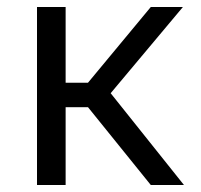

<svg xmlns="http://www.w3.org/2000/svg" viewBox="-20 -530 577 550"><path d="M86 0V-510H168V-293H232L412 -510H504L297 -263L507 0H412L232 -223H168V0Z"/></svg>

Font: Saira Thin
Style: Regular
Weight: 400
Version: Version 1.101